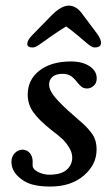

<svg xmlns="http://www.w3.org/2000/svg" viewBox="-20 -663 387 697"><path d="M167.5 -532.7Q159.7 -526.9 147.5 -518.3Q135.3 -509.8 130.1 -506.1Q125 -502.4 118.2 -498Q111.3 -493.7 106.7 -492.2Q102.1 -490.7 98.1 -490.7Q77.6 -490.7 79.1 -505.9Q80.6 -519 97.7 -536.1L168.9 -608.9Q203.1 -642.6 229.5 -642.6Q254.4 -642.6 274.4 -618.2L330.1 -543.9Q348.1 -520 346.7 -505.9Q345.2 -490.7 324.2 -490.7Q320.3 -490.7 316.2 -492.2Q312 -493.7 305.9 -498Q299.8 -502.4 295.4 -506.1Q291 -509.8 281 -518.3Q271 -526.9 264.2 -532.7Q230.5 -560.5 220.2 -566.9Q211.4 -562.5 167.5 -532.7ZM98.6 -77.1Q98.6 -74.7 98.4 -69.3Q98.1 -64 98.6 -60.5Q99.1 -48.3 118.4 -38.6Q137.7 -28.8 159.2 -28.8Q201.7 -28.8 221.9 -46.6Q242.2 -64.5 242.2 -91.3Q242.2 -109.9 229.7 -129.4Q217.3 -148.9 203.9 -160.9Q190.4 -172.9 168 -189.9Q122.6 -225.6 101.6 -254.6Q80.6 -283.7 80.6 -319.3Q80.6 -374 123.5 -407Q166.5 -439.9 237.3 -439.9Q278.8 -439.9 304.9 -422.9Q331.1 -405.8 331.1 -378.4Q331.1 -361.3 320.1 -351.6Q309.1 -341.8 296.9 -341.8Q284.7 -341.8 276.9 -347.4Q269 -353 258.3 -366.7Q246.1 -382.3 234.6 -388.7Q223.1 -395 207.5 -395Q182.6 -395 170.4 -384Q158.2 -373 158.2 -355.5Q158.2 -338.9 173.6 -317.9Q189 -296.9 226.6 -262.2Q238.8 -251 259 -233.6Q279.3 -216.3 288.8 -207Q298.3 -197.8 309.8 -183.3Q321.3 -168.9 325.9 -153.8Q330.6 -138.7 330.6 -119.6Q330.6 -65.4 284.2 -25.6Q237.8 14.2 162.6 14.2Q99.1 14.2 67.4 -5.9Q21.5 -34.7 21.5 -75.2Q21.5 -94.7 33.7 -107.2Q45.9 -119.6 61.5 -119.6Q76.7 -119.6 87.4 -108.4Q98.1 -97.2 98.6 -77.1Z"/></svg>

Font: Cooper* Medium
Style: Italic
Weight: 500
Italic angle: -7°
Designer: Owen Earl
Foundry: indestructible type*
Version: Version 0.001